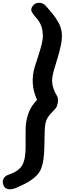

<svg xmlns="http://www.w3.org/2000/svg" viewBox="-45 -1199 537 1403"><path d="M72.5 174Q57 181 38.5 183.5Q20 186 4 179.5Q-12 173 -20 153.5Q-29.5 130 -20 108.8Q-10.5 87.5 15 78.5Q36.5 71 58.5 60.5Q80.5 50 99 32Q117.5 14 128 -15.5Q136 -37.5 139 -66.8Q142 -96 142.2 -129.2Q142.5 -162.5 142 -196Q141.5 -229.5 142.5 -259.8Q143.5 -290 147.5 -313.5Q155 -355 171.5 -392Q188 -429 225.5 -469Q204 -519.5 197.8 -560.8Q191.5 -602 196 -648.5Q198.5 -676.5 210.2 -714.5Q222 -752.5 235.8 -794Q249.5 -835.5 259.2 -874.5Q269 -913.5 268 -942.5Q267 -974.5 260 -998.2Q253 -1022 241 -1040.8Q229 -1059.5 212.5 -1077Q195.5 -1096 186.2 -1115Q177 -1134 196 -1158Q212.5 -1178.5 241 -1178.8Q269.5 -1179 292.5 -1153Q312 -1131.5 338 -1100Q364 -1068.5 384.5 -1030.2Q405 -992 407 -949Q409 -912.5 400 -869.2Q391 -826 377.8 -782Q364.5 -738 352.8 -699Q341 -660 337 -631.5Q333.5 -606.5 338.2 -580.5Q343 -554.5 356.5 -525.5Q366.5 -508 374 -493Q381.5 -478 377 -447Q373.5 -424 364 -410.8Q354.5 -397.5 337.5 -381.5Q317 -361.5 304 -340.5Q291 -319.5 286.5 -293.5Q282.5 -271 281.5 -240.5Q280.5 -210 280.2 -175.2Q280 -140.5 278.5 -104.5Q277 -68.5 272.5 -35Q268 -1.5 258 26.5Q247 58.5 223.2 82.8Q199.5 107 171 124.5Q142.5 142 116 154.2Q89.5 166.5 72.5 174Z"/></svg>

Font: Edu AU VIC WA NT Hand
Style: Bold
Weight: 700
Version: Version 1.001